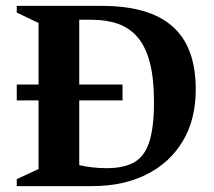

<svg xmlns="http://www.w3.org/2000/svg" viewBox="-20 -632 726 652"><path d="M36.9 -291.1V-344.9H396.1V-291.1ZM36.9 0V-23.7L110.9 -58V-554L36.9 -589.3V-612H326.1Q404 -612 463.6 -595.4Q523.1 -578.8 563.5 -544.3Q603.9 -509.8 624.3 -456Q644.7 -402.3 644.7 -328Q644.7 -226 600.5 -152.4Q556.2 -78.7 477.3 -39.4Q398.4 0 294 0ZM249.1 -71.2Q269.5 -66.5 293.4 -63.7Q317.2 -60.9 342.1 -60.9Q399.9 -60.9 435.1 -80.5Q470.4 -100.1 486.6 -149.2Q502.9 -198.4 502.9 -286.3Q502.9 -366.4 488.7 -420.1Q474.5 -473.8 447.1 -505.7Q419.6 -537.6 380.4 -551.3Q341.1 -564.9 291 -564.9H249.1Z"/></svg>

Font: Ancizar Serif Light
Style: Regular
Weight: 300
Designer: Cesar Puertas, Viviana Monsalve, Julian Moncada, Julian Prieto, Jose Castro, Felipe Aragon, Mariel Hernandez, Sara Alarc
Version: Version 8.100